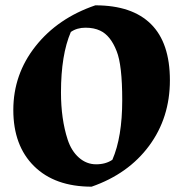

<svg xmlns="http://www.w3.org/2000/svg" viewBox="-20 -686 688 721"><path d="M338 -666Q476 -666 547 -595.5Q618 -525 618 -384.5Q618 -244 540 -138.5Q462 -33 324 15Q186 15 108 -62Q30 -139 30 -273Q30 -407 113.5 -512.5Q197 -618 338 -666ZM356 -571Q333 -582 301 -582Q269 -582 246 -566Q209 -480 209 -339Q209 -239 234 -162Q248 -119 276.5 -94Q305 -69 341 -69Q377 -69 402 -86Q439 -171 439 -310Q439 -442 418 -494Q395 -553 356 -571Z"/></svg>

Font: Almendra
Style: Bold
Weight: 700
Designer: Ana Sanfelippo
Foundry: Ana Sanfelippo
Version: Version 1.004